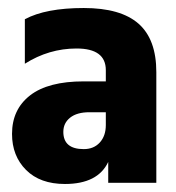

<svg xmlns="http://www.w3.org/2000/svg" viewBox="-20 -848 440 479"><path d="M189 -476Q214 -476 229 -492.5Q244 -509 244 -536V-568H203Q172 -568 155 -554.5Q138 -541 138 -519Q138 -476 189 -476ZM250 -444Q224 -389 142 -389Q80 -389 45 -424Q10 -459 10 -514Q10 -575 55 -610Q100 -645 189 -645H244V-673Q244 -727 171 -727Q102 -727 42 -689V-800Q94 -828 189 -828Q281 -828 325.5 -789Q370 -750 370 -668V-392H250Z"/></svg>

Font: Hind Siliguri
Style: Bold
Weight: 700
Designer: Jyotish Sonowal
Foundry: Indian Type Foundry
Version: Version 1.001;PS 1.0;hotconv 1.0.86;makeotf.lib2.5.63406; tt